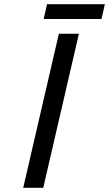

<svg xmlns="http://www.w3.org/2000/svg" viewBox="-20 -890 517 910"><path d="M477 -870 461 -800H187L203 -870ZM90 0 259 -730H354L185 0Z"/></svg>

Font: Miedinger
Style: Italic
Weight: 400
Italic angle: -13°
Version: Version 001.000